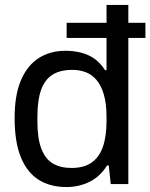

<svg xmlns="http://www.w3.org/2000/svg" viewBox="-20 -743 607 775"><path d="M248 12Q183 12 136.5 -17Q90 -46 64.5 -107.5Q39 -169 39 -267Q39 -360 65 -420Q91 -480 137 -509Q183 -538 244 -538Q279 -538 309 -530Q339 -522 362.5 -505Q386 -488 404 -460H410V-723H498V0H427L419 -75H412Q385 -31 342 -9.5Q299 12 248 12ZM269 -65Q319 -65 350 -87Q381 -109 395.5 -151Q410 -193 410 -255V-271Q410 -325 399 -362Q388 -399 369 -421Q350 -443 325 -452Q300 -461 272 -461Q223 -461 192 -441.5Q161 -422 146 -380.5Q131 -339 131 -273V-252Q131 -184 147 -142.5Q163 -101 193.5 -83Q224 -65 269 -65ZM249 -590V-651H567V-590Z"/></svg>

Font: Archivo SemiBold
Style: Regular
Weight: 400
Version: Version 2.001